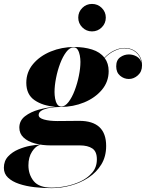

<svg xmlns="http://www.w3.org/2000/svg" viewBox="-65 -713 754 993"><path d="M339.7 -622Q339.7 -651.2 360.6 -672Q381.5 -692.7 410.8 -692.7Q440.4 -692.7 461.3 -672Q482.2 -651.2 482.2 -622Q482.2 -592.4 461.3 -571.5Q440.4 -550.6 410.8 -550.6Q381.5 -550.6 360.6 -571.5Q339.7 -592.4 339.7 -622ZM144 35.5Q119.5 42 100.8 71Q82 100 82 142Q82 190 109.5 223.8Q137 257.5 203 257.5Q235.5 257.5 275.5 249.8Q315.5 242 352 224.8Q388.5 207.5 412.2 179.5Q436 151.5 436 111Q436 70.5 412.5 54.8Q389 39 348 39H198Q153 39 116 29Q79 19 57 -1.5Q35 -22 35 -53Q35 -89 64.2 -111.8Q93.5 -134.5 136.5 -146.2Q179.5 -158 220.5 -161Q156.5 -165.5 113.8 -194.8Q71 -224 71 -285Q71 -340 106 -381.8Q141 -423.5 197.8 -446.8Q254.5 -470 319 -470Q369.5 -470 411 -457Q452.5 -444 475 -414.5Q499 -439.5 526.2 -452.2Q553.5 -465 577.5 -465Q619 -465 644.2 -439.8Q669.5 -414.5 669.5 -374.5Q669.5 -342.5 648.2 -323.5Q627 -304.5 601.5 -304.5Q576 -304.5 556 -321.5Q536 -338.5 536 -370Q536 -402 556.5 -416.8Q577 -431.5 601.5 -431.5Q623 -431.5 641.8 -420.8Q660.5 -410 666.5 -389.5Q662 -422 638.2 -442.5Q614.5 -463 577.5 -463Q554.5 -463 527.5 -450.2Q500.5 -437.5 476.5 -413Q497 -385 497 -345Q497 -290 461.8 -248.2Q426.5 -206.5 370 -183.2Q313.5 -160 249 -160Q236.5 -160 217.5 -158.5Q198.5 -157 179.5 -152.5Q160.5 -148 147.8 -139.8Q135 -131.5 135 -118Q135 -102.5 162.8 -94.8Q190.5 -87 232 -87Q258 -87 291 -87.5Q324 -88 345 -88Q484 -88 484 42Q484 96.5 459.2 137.2Q434.5 178 393.2 205.2Q352 232.5 302 246.2Q252 260 202 260Q157 260 113.2 255Q69.5 250 33.8 238Q-2 226 -23.5 205.8Q-45 185.5 -45 155Q-45 119.5 -23.2 96.2Q-1.5 73 29.8 59.8Q61 46.5 91 41Q121 35.5 138 35.5ZM252 -162Q271.5 -162 289.5 -185.5Q307.5 -209 321.2 -245.2Q335 -281.5 343 -321.2Q351 -361 351 -393Q351 -409 347.8 -426.5Q344.5 -444 337 -456Q329.5 -468 316 -468Q296 -468 278 -444.5Q260 -421 246.2 -384.8Q232.5 -348.5 224.8 -309Q217 -269.5 217 -237Q217 -221 220 -203.5Q223 -186 230.8 -174Q238.5 -162 252 -162Z"/></svg>

Font: Bodoni* 96
Style: Bold Italic
Weight: 700
Italic angle: -13°
Version: Version 2.2